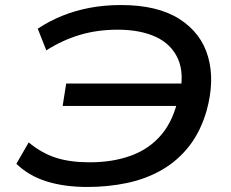

<svg xmlns="http://www.w3.org/2000/svg" viewBox="-20 -734 919 763"><path d="M327 9Q236 9 165.5 -13Q95 -35 45 -83L94 -168Q146 -125 202.5 -107Q259 -89 336 -89Q429 -89 502 -116Q575 -143 622.5 -200Q670 -257 689 -348L716 -313H229L243 -402H738L692 -348Q714 -440 687.5 -499.5Q661 -559 599 -587.5Q537 -616 448 -616Q367 -616 298 -595.5Q229 -575 164 -534L130 -620Q177 -651 228 -671.5Q279 -692 337 -703Q395 -714 461 -714Q606 -714 693 -658.5Q780 -603 807 -508Q834 -413 801 -294Q777 -211 731.5 -153Q686 -95 623.5 -59Q561 -23 485.5 -7Q410 9 327 9Z"/></svg>

Font: Nunito Sans 7pt Expanded Medium
Style: Italic
Weight: 500
Width: 7
Italic angle: -9°
Designer: Vernon Adams
Foundry: Vernon Adams
Version: Version 3.101;gftools[0.9.27]